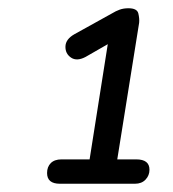

<svg xmlns="http://www.w3.org/2000/svg" viewBox="-20 -727 420 465"><path d="M125 -282Q94 -282 94 -308Q94 -323 103 -332Q112 -341 129 -341H197L241 -620L187 -589Q166 -578 152 -587.5Q138 -597 138.5 -614.5Q139 -632 160 -644L252 -695Q260 -700 269.5 -703.5Q279 -707 291 -707Q312 -707 315 -694.5Q318 -682 317 -672L264 -341H310Q342 -341 342 -316Q342 -302 332.5 -292Q323 -282 307 -282Z"/></svg>

Font: Nunito
Style: Italic
Weight: 400
Italic angle: -9°
Designer: Vernon Adams
Foundry: Vernon Adams
Version: Version 3.601; ttfautohint (v1.8.2.53-6de2)